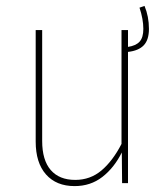

<svg xmlns="http://www.w3.org/2000/svg" viewBox="-20 -621 559 651"><path d="M414 -445V0H394L393 -104Q367 -52 327 -21Q287 10 233 10Q171 10 136 -29.5Q101 -69 101 -141V-519H123V-143Q123 -78 152 -44.5Q181 -11 235 -11Q286 -11 324 -43Q362 -75 392 -133V-519H414V-462Q441 -466 453.5 -480Q466 -494 466 -523Q466 -556 453 -595L470 -601Q485 -565 485 -523Q485 -486 467.5 -467.5Q450 -449 414 -445Z"/></svg>

Font: Fira Sans Condensed Thin
Style: Regular
Weight: 250
Width: 3
Designer: Carrois Corporate & Edenspiekermann AG
Foundry: Carrois Corporate GbR & Edenspiekermann AG
Version: Version 4.203